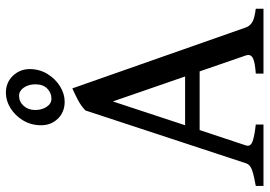

<svg xmlns="http://www.w3.org/2000/svg" viewBox="-150 -756 907 646"><g transform="rotate(-90 303.0 -433.5)"><path d="M188 -214.8 136.2 -59.1Q131.3 -43.9 148.9 -37.1Q166.5 -30.3 206.5 -25.9V0H0V-25.9Q33.2 -31.7 52.2 -38.1Q71.3 -44.4 76.2 -59.1L253.9 -599.1Q269 -613.8 290 -624.8Q311 -635.7 328.1 -643.1L533.2 -59.1Q538.1 -45.4 551.3 -37.6Q564.5 -29.8 596.2 -25.9V0H377.9V-25.9Q415.5 -28.3 429.9 -35.6Q444.3 -43 439 -59.1L385.3 -214.8ZM368.2 -263.7 284.2 -506.8 204.1 -263.7ZM393.1 -787.1Q393.1 -753.4 376.5 -726.6Q359.9 -699.7 334.7 -684.3Q309.6 -668.9 283.2 -668.9Q248.5 -668.9 226.3 -691.7Q204.1 -714.4 204.1 -748Q204.1 -781.7 220.2 -808.6Q236.3 -835.4 261.5 -851.1Q286.6 -866.7 313.5 -866.7Q347.7 -866.7 370.1 -843.5Q392.6 -820.3 393.1 -787.1ZM341.8 -767.1Q341.8 -790.5 330.8 -806.4Q319.8 -822.3 303.2 -822.3Q283.2 -822.3 269.3 -806.9Q255.4 -791.5 255.4 -768.1Q255.4 -745.6 266.1 -729.5Q276.9 -713.4 293.5 -713.4Q313 -713.4 327.4 -727.5Q341.8 -741.7 341.8 -767.1Z"/></g></svg>

Font: Gentium Book Plus
Style: Regular
Weight: 400
Designer: Victor Gaultney, Annie Olsen, Iska Routamaa, Becca Hirsbrunner
Foundry: SIL International
Version: Version 6.101